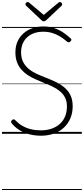

<svg xmlns="http://www.w3.org/2000/svg" viewBox="-20 -1346 843 1931"><path d="M390 19Q350 19 309 12Q268 5 230 -10Q192 -25 158.5 -48.5Q125 -72 99 -104Q91 -114 91 -121Q91 -128 100 -137Q110 -146 117 -146.5Q124 -147 137 -134Q168 -102 206 -80Q244 -58 290.5 -46.5Q337 -35 390 -35Q450 -35 498 -51.5Q546 -68 581 -99Q616 -130 634.5 -175Q653 -220 653 -277Q653 -329 633.5 -366Q614 -403 580.5 -430Q547 -457 504 -477.5Q461 -498 414 -516Q372 -533 332 -551Q292 -569 256.5 -592.5Q221 -616 193.5 -648Q166 -680 150.5 -722Q135 -764 135 -820Q135 -882 157 -930Q179 -978 217.5 -1011.5Q256 -1045 306.5 -1062.5Q357 -1080 415 -1080Q476 -1080 526 -1063Q576 -1046 616 -1019Q656 -992 689 -961Q698 -953 698 -946Q698 -939 690 -931Q680 -921 672 -920.5Q664 -920 653 -928Q619 -958 582.5 -980Q546 -1002 505 -1014.5Q464 -1027 415 -1027Q364 -1027 323 -1012.5Q282 -998 253 -971Q224 -944 208 -906Q192 -868 192 -820Q192 -763 213 -722.5Q234 -682 268.5 -653.5Q303 -625 347 -604.5Q391 -584 438 -566Q487 -547 535.5 -524.5Q584 -502 624 -469.5Q664 -437 687.5 -390.5Q711 -344 711 -277Q711 -211 688 -156.5Q665 -102 622.5 -62.5Q580 -23 521 -2Q462 19 390 19ZM583 -1326Q590 -1326 597.5 -1318.5Q605 -1311 605 -1302Q605 -1299 604 -1296Q603 -1293 600 -1289L446 -1144Q440 -1139 435 -1135.5Q430 -1132 420 -1132Q411 -1132 406 -1135.5Q401 -1139 396 -1144L241 -1290Q238 -1294 237 -1297.5Q236 -1301 236 -1303Q236 -1312 243.5 -1319Q251 -1326 258 -1326Q263 -1326 267 -1323.5Q271 -1321 275 -1318L420 -1196L566 -1318Q570 -1321 574 -1323.5Q578 -1326 583 -1326ZM0 555H803V565H0ZM0 -20H803V0H0ZM0 -505H803V-500H0ZM0 -1075H803V-1065H0Z"/></svg>

Font: Playwrite AR Guides
Style: Regular
Weight: 400
Designer: Veronika Burian, José Scaglione
Foundry: TypeTogether
Version: Version 1.003